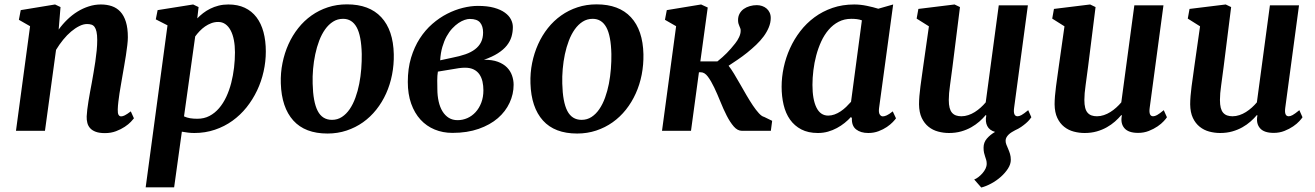

<svg xmlns="http://www.w3.org/2000/svg" viewBox="-20 -588 5912 863"><path d="M115.2 -470.2 64.9 -499 73.2 -542.5 227.5 -567.9 252 -556.2 243.7 -455.1Q261.2 -479.5 282.7 -500.2Q304.2 -521 328.4 -535.9Q352.5 -550.8 379.2 -559.3Q405.8 -567.9 433.6 -567.9Q460.4 -567.9 482.7 -560.3Q504.9 -552.7 521 -535.4Q537.1 -518.1 545.9 -489.7Q554.7 -461.4 554.7 -420.4Q554.7 -406.2 552.2 -385Q549.8 -363.8 546.1 -339.8Q542.5 -315.9 538.1 -291.5Q533.7 -267.1 530.3 -246.6Q527.3 -228 523.7 -208Q520 -188 517.1 -168.5Q514.2 -148.9 512 -130.6Q509.8 -112.3 509.3 -96.2Q508.8 -78.6 512.9 -71.8Q517.1 -64.9 524.4 -64.9Q531.7 -64.9 541 -69.6Q550.3 -74.2 567.9 -87.4L582 -56.2Q578.6 -51.3 568.1 -40.3Q557.6 -29.3 540.8 -18.1Q523.9 -6.8 501.5 1.7Q479 10.3 451.7 10.3Q426.8 10.3 410.6 4.4Q394.5 -1.5 385.3 -11.7Q376 -22 372.6 -35.6Q369.1 -49.3 369.6 -64.9Q370.1 -78.1 372.3 -95.9Q374.5 -113.8 377.7 -133.5Q380.9 -153.3 384.8 -174.6Q388.7 -195.8 392.6 -216.3Q396 -236.8 400.4 -261Q404.8 -285.2 408.4 -310.5Q412.1 -335.9 414.6 -361.1Q417 -386.2 417 -408.2Q417 -431.2 413.8 -445.3Q410.6 -459.5 405 -467Q399.4 -474.6 390.9 -477.3Q382.3 -480 371.1 -480Q355 -480 336.7 -470.9Q318.4 -461.9 299.8 -446.3Q281.2 -430.7 263.9 -409.4Q246.6 -388.2 231.9 -363.8L182.1 0H51.8Z M762.7 253.9H634.8L732.9 -474.1L680.2 -501L688.5 -542.5L848.1 -567.9L872.6 -556.2L866.7 -505.4Q878.4 -517.6 892.8 -528.8Q907.2 -540 924.8 -548.8Q942.4 -557.6 962.6 -562.7Q982.9 -567.9 1006.3 -567.9Q1048.8 -567.9 1080.3 -553Q1111.8 -538.1 1132.8 -510.5Q1153.8 -482.9 1164.3 -443.8Q1174.8 -404.8 1174.8 -356.4Q1174.8 -311.5 1164.8 -266.6Q1154.8 -221.7 1135.5 -181.2Q1116.2 -140.6 1088.4 -105.7Q1060.5 -70.8 1024.9 -45.2Q989.3 -19.5 946 -4.9Q902.8 9.8 853.5 9.8Q839.4 9.8 825.4 8.1Q811.5 6.3 797.4 3.9ZM807.1 -64.9Q819.8 -59.1 834.2 -56.6Q848.6 -54.2 867.2 -54.2Q897.5 -54.2 921.6 -66.9Q945.8 -79.6 964.6 -101.6Q983.4 -123.5 997.1 -152.8Q1010.7 -182.1 1019.3 -215.3Q1027.8 -248.5 1032 -283.9Q1036.1 -319.3 1036.1 -353Q1036.1 -382.8 1031.2 -408Q1026.4 -433.1 1016.8 -451.2Q1007.3 -469.2 993.4 -479.2Q979.5 -489.3 960.9 -489.3Q944.3 -489.3 929.4 -483.6Q914.6 -478 901.6 -469Q888.7 -460 877.4 -448.2Q866.2 -436.5 857.4 -424.3Z M1242.2 -213.4Q1240.7 -260.3 1249.8 -304.9Q1258.8 -349.6 1276.6 -389.2Q1294.4 -428.7 1320.6 -461.7Q1346.7 -494.6 1380.1 -518.3Q1413.6 -542 1453.6 -555.2Q1493.7 -568.4 1539.6 -568.4Q1640.1 -568.4 1693.8 -510.5Q1747.6 -452.6 1750 -344.2Q1751 -297.4 1742.2 -252.4Q1733.4 -207.5 1715.6 -168Q1697.8 -128.4 1671.4 -95.2Q1645 -62 1611.6 -38.3Q1578.1 -14.6 1537.8 -1.2Q1497.6 12.2 1452.1 12.2Q1351.1 12.2 1298.3 -46.4Q1245.6 -105 1242.2 -213.4ZM1472.2 -49.3Q1497.1 -49.3 1516.8 -62.3Q1536.6 -75.2 1551.8 -97.4Q1566.9 -119.6 1577.6 -149.2Q1588.4 -178.7 1594.7 -211.4Q1601.1 -244.1 1603.8 -278.6Q1606.4 -313 1606 -345.2Q1604 -427.7 1583 -465.6Q1562 -503.4 1522 -503.4Q1497.1 -503.4 1477.1 -490.7Q1457 -478 1441.4 -456.1Q1425.8 -434.1 1414.8 -405.3Q1403.8 -376.5 1397 -344Q1390.1 -311.5 1387.2 -277.8Q1384.3 -244.1 1385.3 -212.4Q1387.2 -129.4 1408 -89.4Q1428.7 -49.3 1472.2 -49.3Z M1813 -219.7Q1813 -279.8 1827.6 -328.4Q1842.3 -377 1866.7 -414.8Q1891.1 -452.6 1923.1 -480.5Q1955.1 -508.3 1990 -526.1Q2024.9 -543.9 2060.5 -552.7Q2096.2 -561.5 2127.9 -561.5Q2170.9 -561.5 2200.7 -553.2Q2230.5 -544.9 2249.3 -531.2Q2268.1 -517.6 2276.6 -500.7Q2285.2 -483.9 2285.2 -466.3Q2285.2 -443.8 2279.1 -423.1Q2272.9 -402.3 2258.1 -383.5Q2243.2 -364.7 2218 -348.6Q2192.9 -332.5 2155.3 -319.3Q2192.4 -319.8 2217.8 -310.3Q2243.2 -300.8 2258.8 -284.9Q2274.4 -269 2281.5 -248.5Q2288.6 -228 2288.6 -207Q2288.6 -165 2270.5 -126Q2252.4 -86.9 2217.8 -56.9Q2183.1 -26.9 2131.6 -8.8Q2080.1 9.3 2013.7 9.3Q1970.2 9.3 1933.6 -5.9Q1897 -21 1870.1 -50.3Q1843.3 -79.6 1828.1 -122.3Q1813 -165 1813 -219.7ZM2012.7 -328.6Q2045.9 -335 2071.8 -344Q2097.7 -353 2115.2 -366.5Q2132.8 -379.9 2142.1 -398.4Q2151.4 -417 2151.4 -441.9Q2151.4 -470.2 2137.9 -486.6Q2124.5 -502.9 2091.3 -502.9Q2081.5 -502.9 2068.4 -498.5Q2055.2 -494.1 2041 -484.6Q2026.9 -475.1 2012.9 -460.2Q1999 -445.3 1987.5 -424.6Q1976.1 -403.8 1968.3 -377Q1960.4 -350.1 1958.5 -316.9ZM1945.8 -188Q1945.8 -157.7 1951.7 -131.8Q1957.5 -106 1969 -87.4Q1980.5 -68.8 1997.3 -58.3Q2014.2 -47.9 2036.6 -47.9Q2059.6 -47.9 2080.6 -57.1Q2101.6 -66.4 2117.7 -84Q2133.8 -101.6 2143.3 -126.5Q2152.8 -151.4 2152.8 -182.1Q2152.8 -202.6 2148.7 -221.2Q2144.5 -239.7 2135 -253.7Q2125.5 -267.6 2109.6 -275.6Q2093.8 -283.7 2069.8 -283.7Q2063.5 -283.7 2056.9 -283.2Q2050.3 -282.7 2043 -281.7L1948.2 -266.1Q1946.8 -257.8 1946 -247.3Q1945.3 -236.8 1945.3 -226.1Q1945.3 -215.3 1945.6 -205.3Q1945.8 -195.3 1945.8 -188Z M2364.3 -213.4Q2362.8 -260.3 2371.8 -304.9Q2380.9 -349.6 2398.7 -389.2Q2416.5 -428.7 2442.6 -461.7Q2468.8 -494.6 2502.2 -518.3Q2535.6 -542 2575.7 -555.2Q2615.7 -568.4 2661.6 -568.4Q2762.2 -568.4 2815.9 -510.5Q2869.6 -452.6 2872.1 -344.2Q2873 -297.4 2864.3 -252.4Q2855.5 -207.5 2837.6 -168Q2819.8 -128.4 2793.5 -95.2Q2767.1 -62 2733.6 -38.3Q2700.2 -14.6 2659.9 -1.2Q2619.6 12.2 2574.2 12.2Q2473.1 12.2 2420.4 -46.4Q2367.7 -105 2364.3 -213.4ZM2594.2 -49.3Q2619.1 -49.3 2638.9 -62.3Q2658.7 -75.2 2673.8 -97.4Q2689 -119.6 2699.7 -149.2Q2710.4 -178.7 2716.8 -211.4Q2723.1 -244.1 2725.8 -278.6Q2728.5 -313 2728 -345.2Q2726.1 -427.7 2705.1 -465.6Q2684.1 -503.4 2644 -503.4Q2619.1 -503.4 2599.1 -490.7Q2579.1 -478 2563.5 -456.1Q2547.9 -434.1 2536.9 -405.3Q2525.9 -376.5 2519 -344Q2512.2 -311.5 2509.3 -277.8Q2506.3 -244.1 2507.3 -212.4Q2509.3 -129.4 2530 -89.4Q2550.8 -49.3 2594.2 -49.3Z M3019 -470.2 2968.8 -499 2977.1 -542.5 3131.3 -567.9 3161.1 -554.2 3127.9 -312H3204.6Q3228 -330.6 3246.8 -349.6Q3265.6 -368.7 3284.7 -393.1Q3294.9 -405.8 3302 -420.9Q3309.1 -436 3309.1 -449.2Q3309.6 -455.6 3307.6 -460.4Q3305.7 -465.3 3303.5 -470.5Q3301.3 -475.6 3299.3 -481.9Q3297.4 -488.3 3297.4 -498Q3297.4 -514.2 3304.4 -526.9Q3311.5 -539.6 3323.2 -547.9Q3335 -556.2 3350.3 -560.5Q3365.7 -564.9 3381.8 -564.9Q3394 -564.9 3405.5 -561Q3417 -557.1 3425.5 -549.8Q3434.1 -542.5 3439.2 -531.7Q3444.3 -521 3444.3 -507.3Q3444.3 -485.8 3435.5 -464.8Q3426.8 -443.8 3412.4 -424.3Q3397.9 -404.8 3378.7 -386.5Q3359.4 -368.2 3338.4 -351.3Q3317.4 -334.5 3295.7 -319.8Q3273.9 -305.2 3254.9 -292.5Q3266.1 -278.3 3279.3 -256.6Q3292.5 -234.9 3306.6 -210Q3320.8 -185.1 3335.4 -159.9Q3350.1 -134.8 3364 -114Q3377.9 -93.3 3390.9 -79.1Q3403.8 -64.9 3414.6 -62.5L3450.7 -44.9L3444.8 0H3314.9Q3294.9 0 3278.1 -19.5Q3261.2 -39.1 3246.3 -68.4Q3231.4 -97.7 3217.8 -131.6Q3204.1 -165.5 3190.2 -194.8Q3176.3 -224.1 3161.6 -243.7Q3147 -263.2 3129.9 -263.2H3121.6L3085.9 0H2955.6Z M3656.2 9.8Q3612.8 9.8 3581.8 -6.3Q3550.8 -22.5 3531 -50.5Q3511.2 -78.6 3502.2 -116.7Q3493.2 -154.8 3493.2 -198.2Q3493.2 -241.2 3502.7 -285.4Q3512.2 -329.6 3530.8 -370.6Q3549.3 -411.6 3576.9 -447.5Q3604.5 -483.4 3640.9 -510.3Q3677.2 -537.1 3721.9 -552.5Q3766.6 -567.9 3819.8 -567.9Q3847.2 -567.9 3876.5 -561.8Q3905.8 -555.7 3927.7 -548.8L3994.6 -567.9L3931.2 -102.1Q3928.7 -82 3934.3 -73.5Q3939.9 -64.9 3948.2 -64.9Q3955.1 -64.9 3965.3 -69.3Q3975.6 -73.7 3992.7 -87.4L4007.3 -56.2Q4003.4 -50.3 3992.9 -39.3Q3982.4 -28.3 3966.3 -17.3Q3950.2 -6.3 3929 1.7Q3907.7 9.8 3882.8 9.8Q3848.6 9.8 3828.1 -6.3Q3807.6 -22.5 3809.1 -56.2L3805.2 -62.5Q3792.5 -48.3 3776.4 -35.4Q3760.3 -22.5 3741.7 -12.5Q3723.1 -2.4 3701.7 3.7Q3680.2 9.8 3656.2 9.8ZM3702.6 -68.4Q3716.8 -68.4 3731 -73.5Q3745.1 -78.6 3758.3 -87.4Q3771.5 -96.2 3783.2 -107.4Q3794.9 -118.7 3805.2 -130.4L3854 -496.6Q3843.3 -500.5 3831.3 -502Q3819.3 -503.4 3806.6 -503.4Q3774.9 -503.4 3749.5 -490.2Q3724.1 -477.1 3704.6 -454.3Q3685.1 -431.6 3671.4 -401.9Q3657.7 -372.1 3648.9 -339.1Q3640.1 -306.2 3636 -272Q3631.8 -237.8 3631.8 -206.5Q3631.8 -141.1 3649.7 -104.7Q3667.5 -68.4 3702.6 -68.4Z M4110.8 -119.1Q4110.8 -135.7 4112.5 -156.5Q4114.3 -177.2 4117.2 -199.7Q4120.1 -222.2 4123.5 -245.6Q4127 -269 4129.9 -291.5L4155.3 -469.7L4100.1 -504.4L4107.9 -547.9L4270.5 -567.9L4294.9 -556.2L4261.2 -287.6Q4255.9 -243.7 4250.2 -205.3Q4244.6 -167 4244.6 -138.7Q4244.6 -117.7 4248.3 -103.5Q4252 -89.4 4259.3 -81.1Q4266.6 -72.8 4277.1 -69.1Q4287.6 -65.4 4301.3 -65.4Q4316.9 -65.4 4332.3 -70.6Q4347.7 -75.7 4361.6 -84.5Q4375.5 -93.3 4387.9 -104.5Q4400.4 -115.7 4410.6 -127.9L4469.2 -564H4600.1L4538.1 -102.5Q4533.2 -65.4 4553.7 -65.4Q4557.6 -65.4 4561.8 -66.7Q4565.9 -67.9 4571.3 -70.8Q4576.7 -73.7 4584 -79.1Q4591.3 -84.5 4601.6 -92.8L4615.7 -61Q4613.3 -57.1 4607.2 -49.8Q4601.1 -42.5 4591.6 -34.2Q4582 -25.9 4569.6 -17.3Q4557.1 -8.8 4542.5 -2.4Q4535.2 1.5 4527.6 6.1Q4520 10.7 4513.9 16.6Q4507.8 22.5 4503.9 29.3Q4500 36.1 4500 44.9Q4500 53.7 4503.7 62.7Q4507.3 71.8 4511.7 81.8Q4516.1 91.8 4519.8 103.8Q4523.4 115.7 4523.4 130.4Q4523.4 149.9 4510.7 169.7Q4498 189.5 4478.5 206.8Q4459 224.1 4435.5 236.8Q4412.1 249.5 4390.6 254.9L4358.9 218.8Q4368.2 215.3 4377.9 207.8Q4387.7 200.2 4396 190.7Q4404.3 181.2 4409.7 170.2Q4415 159.2 4415 147.9Q4415 138.2 4412.8 130.9Q4410.6 123.5 4408 116Q4405.3 108.4 4403.1 98.9Q4400.9 89.4 4400.9 75.7Q4400.9 52.2 4415.8 34.9Q4430.7 17.6 4452.6 4.9Q4427.2 -2.4 4417.5 -21.7Q4407.7 -41 4413.1 -68.4L4411.1 -71.3Q4398.4 -56.2 4382.1 -41.7Q4365.7 -27.3 4345.5 -15.9Q4325.2 -4.4 4300.3 2.7Q4275.4 9.8 4245.6 9.8Q4220.7 9.8 4196.8 3.4Q4172.9 -2.9 4153.8 -18.1Q4134.8 -33.2 4123 -57.9Q4111.3 -82.5 4110.8 -119.1Z M4720.2 -119.1Q4720.2 -135.7 4721.9 -156.5Q4723.6 -177.2 4726.6 -199.7Q4729.5 -222.2 4732.9 -245.6Q4736.3 -269 4739.3 -291.5L4764.6 -469.7L4709.5 -504.4L4717.3 -547.9L4879.9 -567.9L4904.3 -556.2L4870.6 -287.6Q4865.2 -243.7 4859.6 -205.3Q4854 -167 4854 -138.7Q4854 -117.7 4857.7 -103.5Q4861.3 -89.4 4868.7 -81.1Q4876 -72.8 4886.5 -69.1Q4897 -65.4 4910.6 -65.4Q4926.3 -65.4 4941.7 -70.6Q4957 -75.7 4970.9 -84.5Q4984.9 -93.3 4997.3 -104.5Q5009.8 -115.7 5020 -127.9L5078.6 -564H5209.5L5147.5 -102.5Q5142.6 -65.4 5163.1 -65.4Q5167 -65.4 5171.1 -66.7Q5175.3 -67.9 5180.7 -70.8Q5186 -73.7 5193.4 -79.1Q5200.7 -84.5 5210.9 -92.8L5225.1 -61Q5221.7 -55.2 5210.9 -43.5Q5200.2 -31.7 5183.1 -20Q5166 -8.3 5143.8 0.5Q5121.6 9.3 5095.7 9.3Q5051.8 9.3 5033.7 -12.2Q5015.6 -33.7 5022.5 -68.4L5020.5 -71.3Q5007.8 -56.2 4991.5 -41.7Q4975.1 -27.3 4954.8 -15.9Q4934.6 -4.4 4909.7 2.7Q4884.8 9.8 4855 9.8Q4830.1 9.8 4806.2 3.4Q4782.2 -2.9 4763.2 -18.1Q4744.1 -33.2 4732.4 -57.9Q4720.7 -82.5 4720.2 -119.1Z M5329.6 -119.1Q5329.6 -135.7 5331.3 -156.5Q5333 -177.2 5335.9 -199.7Q5338.9 -222.2 5342.3 -245.6Q5345.7 -269 5348.6 -291.5L5374 -469.7L5318.8 -504.4L5326.7 -547.9L5489.3 -567.9L5513.7 -556.2L5480 -287.6Q5474.6 -243.7 5469 -205.3Q5463.4 -167 5463.4 -138.7Q5463.4 -117.7 5467 -103.5Q5470.7 -89.4 5478 -81.1Q5485.4 -72.8 5495.8 -69.1Q5506.3 -65.4 5520 -65.4Q5535.6 -65.4 5551 -70.6Q5566.4 -75.7 5580.3 -84.5Q5594.2 -93.3 5606.7 -104.5Q5619.1 -115.7 5629.4 -127.9L5688 -564H5818.8L5756.8 -102.5Q5752 -65.4 5772.5 -65.4Q5776.4 -65.4 5780.5 -66.7Q5784.7 -67.9 5790 -70.8Q5795.4 -73.7 5802.7 -79.1Q5810.1 -84.5 5820.3 -92.8L5834.5 -61Q5831.1 -55.2 5820.3 -43.5Q5809.6 -31.7 5792.5 -20Q5775.4 -8.3 5753.2 0.5Q5731 9.3 5705.1 9.3Q5661.1 9.3 5643.1 -12.2Q5625 -33.7 5631.8 -68.4L5629.9 -71.3Q5617.2 -56.2 5600.8 -41.7Q5584.5 -27.3 5564.2 -15.9Q5543.9 -4.4 5519 2.7Q5494.1 9.8 5464.4 9.8Q5439.5 9.8 5415.5 3.4Q5391.6 -2.9 5372.6 -18.1Q5353.5 -33.2 5341.8 -57.9Q5330.1 -82.5 5329.6 -119.1Z"/></svg>

Font: Merriweather Bold
Style: Italic
Weight: 700
Italic angle: -7°
Designer: Eben Sorkin ( eben@eyebytes.com )
Foundry: Eben Sorkin ( eben@eyebytes.com )
Version: Version 1.5; ttfautohint (v0.97) -l 13 -r 13 -G 200 -x 24 -f